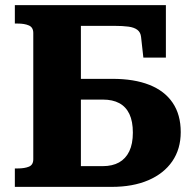

<svg xmlns="http://www.w3.org/2000/svg" viewBox="-20 -730 759 750"><path d="M38 -710H628V-505H540L531 -586Q529 -604 516.5 -613.5Q504 -623 481.5 -626Q459 -629 427 -629H296V-81H381Q419 -81 445 -95.5Q471 -110 485 -139Q499 -168 499 -212Q499 -256 485.5 -284.5Q472 -313 446 -327Q420 -341 382 -341H266V-422H420Q504 -422 563.5 -398.5Q623 -375 654.5 -328.5Q686 -282 686 -214Q686 -148 653 -100Q620 -52 559.5 -26Q499 0 416 0H38V-72H49Q76 -72 93 -79Q110 -86 110 -108V-601Q110 -623 93 -630.5Q76 -638 49 -638H38Z"/></svg>

Font: Roboto Serif
Style: Bold
Weight: 700
Designer: Greg Gazdowicz
Foundry: Commercial Type
Version: Version 1.008